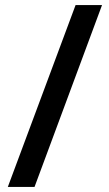

<svg xmlns="http://www.w3.org/2000/svg" viewBox="-20 -738 433 762"><path d="M385 -718 117 4H11L280 -718Z"/></svg>

Font: Noto Sans Condensed SemiBold
Style: Regular
Weight: 600
Width: 3
Designer: Monotype Design Team
Foundry: Monotype Imaging Inc.
Version: Version 2.013; ttfautohint (v1.8.4.7-5d5b)